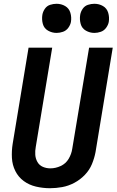

<svg xmlns="http://www.w3.org/2000/svg" viewBox="-20 -987 616 1015"><path d="M244 8Q276 8 309 2Q342 -4 373 -20.5Q404 -37 428.5 -62.5Q453 -88 466 -119.5Q479 -151 485 -183L576 -735H451L362 -201Q358 -173 343 -147.5Q328 -122 301 -109.5Q274 -97 246 -97Q225 -97 206.5 -105Q188 -113 178 -130.5Q168 -148 166.5 -168.5Q165 -189 169 -210L256 -735H131L47 -227Q41 -189 43 -152Q45 -115 61 -83Q77 -51 105.5 -30Q134 -9 170.5 -0.5Q207 8 244 8ZM479 -813Q496 -813 513 -819Q530 -825 541 -840Q552 -855 555 -871Q559 -896 552 -919.5Q545 -943 524.5 -955Q504 -967 479 -967Q462 -967 445 -961.5Q428 -956 417.5 -941Q407 -926 404 -909Q400 -884 406.5 -860.5Q413 -837 434 -825Q455 -813 479 -813ZM279 -813Q296 -813 313 -819Q330 -825 341 -840Q352 -855 355 -871Q359 -896 352 -919.5Q345 -943 324.5 -955Q304 -967 279 -967Q262 -967 245 -961.5Q228 -956 217.5 -941Q207 -926 204 -909Q200 -884 206.5 -860.5Q213 -837 234 -825Q255 -813 279 -813Z"/></svg>

Font: Iosevka Sparkle
Style: Bold Italic
Weight: 700
Italic angle: -9°
Designer: Belleve Invis
Foundry: Belleve Invis
Version: Version 4.5.0; ttfautohint (v1.8.3)